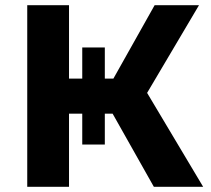

<svg xmlns="http://www.w3.org/2000/svg" viewBox="-20 -720 815 740"><path d="M573 0H763L547 -362L747 -700H576L417 -417H384V-537H297V-417H246V-700H85V0H246V-282H297V-163H384V-282H414Z"/></svg>

Font: Talent SemiBold
Style: Bold
Weight: 700
Designer: Mike Powis
Version: Version 1.001;hotconv 1.0.109;makeotfexe 2.5.65596